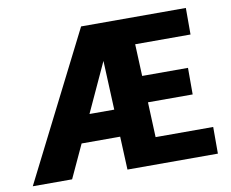

<svg xmlns="http://www.w3.org/2000/svg" viewBox="-72 -732 991 824"><g transform="rotate(-10 423.0 -320.0)"><path d="M813.5 -116.2V0H419.4L413.1 -144.5H245.1L178.2 0H6.8L330.1 -639.6H786.6V-523.9H545.4L551.3 -384.8H751V-269H556.2L562.5 -116.2ZM398.9 -477.1 300.3 -263.2H408.2Z"/></g></svg>

Font: Yantramanav Black
Style: Regular
Weight: 900
Version: Version 1.001;PS 1.0;hotconv 1.0.72;makeotf.lib2.5.5900; ttf